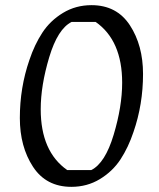

<svg xmlns="http://www.w3.org/2000/svg" viewBox="-20 -710 618 745"><path d="M335 -690Q433 -690 484 -612Q535 -534 535 -423Q535 -305 498 -198Q478 -138 447.5 -91.5Q417 -45 367.5 -15Q318 15 257 15Q159 15 108 -63Q57 -141 57 -252Q57 -370 94 -477Q114 -537 144.5 -583.5Q175 -630 224.5 -660Q274 -690 335 -690ZM454 -389Q454 -553 351 -625H258Q204 -598 171 -488Q138 -378 138 -286Q138 -122 241 -50H334Q388 -77 421 -187Q454 -297 454 -389Z"/></svg>

Font: Kotta One
Style: Regular
Weight: 400
Designer: Ania Kruk
Foundry: Ania Kruk
Version: Version 1.001